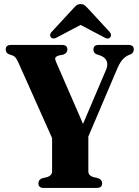

<svg xmlns="http://www.w3.org/2000/svg" viewBox="-20 -920 679 940"><path d="M480 -22.5Q480 0 454 0H193.5Q168 0 168 -22.5Q168 -39.5 185.5 -47L212.5 -53.5Q235 -61.5 235 -81V-244L68.5 -617Q60.5 -634 54.2 -640.2Q48 -646.5 38.5 -649.5L23.5 -654.5Q8 -661 8 -677.5Q8 -700 33.5 -700H284Q310 -700 310 -678Q310 -661 291.5 -653L268.5 -648.5Q252.5 -643 250.5 -636.2Q248.5 -629.5 256 -613.5L386.5 -313.5L500 -580Q509.5 -604 501.8 -622.2Q494 -640.5 467.5 -649.5L452 -654.5Q437.5 -661 437.5 -677.5Q437.5 -700 462.5 -700H610Q635 -700 635 -677.5Q635 -662.5 620.5 -654.5L611.5 -651Q592.5 -643 578.5 -626.5Q564.5 -610 550 -574.5L412.5 -251.5V-81Q412.5 -61.5 435 -53.5L462 -47Q480 -39.5 480 -22.5ZM261 -738Q241.5 -726 230.5 -736Q226 -740 225.5 -747.5Q225 -755 232.5 -763.5L336 -875.5Q346 -887 354 -893.5Q362 -900 374.5 -900Q387 -900 395 -893.5Q403 -887 413.5 -875.5L517 -763.5Q524 -755 523.5 -747.5Q523 -740 518.5 -736Q507.5 -725.5 488.5 -738L374.5 -798Z"/></svg>

Font: Fraunces 144pt S050
Style: Bold
Weight: 700
Version: Version 1.000; ttfautohint (v1.8.3)